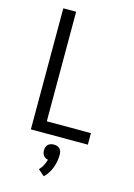

<svg xmlns="http://www.w3.org/2000/svg" viewBox="-143 -807 786 1126"><g transform="rotate(15 250.0 -244.5)"><path d="M96 0V-735H174V-70H442V0ZM240 246 202 213Q216 199 225 181.5Q234 164 239 146Q231 145 223.5 140.5Q216 136 211 129.5Q206 123 204 115Q202 107 202 99Q202 89 205 79.5Q208 70 214.5 63.5Q221 57 230.5 54Q240 51 250 51Q260 51 269.5 54Q279 57 285.5 63.5Q292 70 295 79.5Q298 89 298 99Q298 119 294.5 139Q291 159 284 178Q277 197 266 214.5Q255 232 240 246Z"/></g></svg>

Font: Iosevka srxl
Style: Regular
Weight: 400
Monospace: yes
Designer: Belleve Invis
Foundry: Belleve Invis
Version: Version 33.0.1; ttfautohint (v1.8.3)